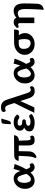

<svg xmlns="http://www.w3.org/2000/svg" viewBox="1508 -2240 928 3984"><g transform="rotate(-90 1972.0 -248.0)"><path d="M491.2 6.8Q422.9 6.8 384.8 -79.1Q306.6 6.8 214.8 6.8Q137.2 6.8 91.6 -50.3Q45.9 -107.4 45.9 -191.9Q45.9 -296.9 110.1 -362.5Q174.3 -428.2 259.8 -428.2Q306.6 -428.2 336.2 -409.2Q365.7 -390.1 384.5 -358.6Q403.3 -327.1 416 -288.1Q443.8 -363.8 458 -431.2Q509.3 -411.1 561 -411.1Q517.6 -282.2 452.1 -169.9Q464.4 -129.9 478.3 -106.9Q492.2 -84 514.2 -84Q530.3 -84 549.8 -98.1Q576.2 -70.8 576.2 -48.8Q576.2 -24.9 549.8 -9Q523.4 6.8 491.2 6.8ZM245.1 -70.8Q299.8 -70.8 356.9 -163.1L345.2 -207Q329.1 -269 308.6 -309.6Q288.1 -350.1 252 -350.1Q217.3 -350.1 193.6 -311Q169.9 -272 169.9 -206.1Q169.9 -151.9 188.2 -111.3Q206.5 -70.8 245.1 -70.8Z M1049.3 6.8Q945.8 6.8 945.8 -124.5V-321.8L827.6 -323.2L822.8 -112.8Q819.8 9.8 704.1 45.4L680.2 22.9Q714.8 -19.5 722.2 -162.1L731 -324.2L626 -325.2Q636.2 -416 746.1 -417L1159.2 -420.9Q1148.9 -320.8 1044.9 -320.8L1051.3 -146Q1053.7 -75.2 1088.9 -75.2Q1106.9 -75.2 1127 -91.8Q1150.4 -67.9 1150.4 -43.9Q1150.4 6.8 1049.3 6.8Z M1417 6.8Q1369.6 6.8 1328.9 -3.4Q1288.1 -13.7 1262.9 -37.6Q1237.8 -61.5 1237.8 -102.1Q1237.8 -175.8 1316.9 -210Q1252.9 -234.4 1252.9 -297.9Q1252.9 -353.5 1299.8 -390.9Q1346.7 -428.2 1427.7 -428.2Q1473.6 -428.2 1513.2 -413.6Q1552.7 -398.9 1588.9 -357.9Q1565.9 -310.5 1533.7 -310.5Q1511.2 -310.5 1490.5 -328.4Q1469.7 -346.2 1414.6 -346.2Q1356.4 -346.2 1356.4 -306.2Q1356.4 -252.4 1421.6 -252.4Q1486.8 -252.4 1486.8 -215.8Q1486.8 -175.8 1447.5 -175.8Q1408.2 -175.8 1381.1 -161.6Q1354 -147.5 1354 -125Q1354 -105.5 1373 -92.3Q1392.1 -79.1 1432.6 -79.1Q1486.3 -79.1 1510.5 -92.8Q1534.7 -106.4 1553.7 -106.4Q1585.9 -106.4 1598.6 -53.2Q1561.5 -24.9 1520 -9Q1478.5 6.8 1417 6.8ZM1415.5 -487.8H1385.7L1395.5 -634.8Q1398.4 -683.6 1451.2 -683.6H1503.9L1460 -536.6Q1445.3 -487.8 1415.5 -487.8Z M2034.7 -143.6Q2057.6 -73.7 2094.7 -73.7Q2127 -73.7 2151.4 -92.3Q2173.8 -82.5 2173.8 -52.7Q2173.8 7.8 2065.9 7.8Q1964.8 7.8 1924.8 -113.8L1867.2 -290L1735.8 0.5H1623L1826.2 -415L1785.2 -540Q1762.2 -605.5 1720.2 -605.5Q1688 -605.5 1663.6 -591.8Q1641.1 -606.9 1641.1 -636.2Q1641.1 -691.9 1739.3 -691.9Q1855 -691.9 1895 -570.3Z M2678.2 6.8Q2609.9 6.8 2571.8 -79.1Q2493.7 6.8 2401.9 6.8Q2324.2 6.8 2278.6 -50.3Q2232.9 -107.4 2232.9 -191.9Q2232.9 -296.9 2297.1 -362.5Q2361.3 -428.2 2446.8 -428.2Q2493.7 -428.2 2523.2 -409.2Q2552.7 -390.1 2571.5 -358.6Q2590.3 -327.1 2603 -288.1Q2630.9 -363.8 2645 -431.2Q2696.3 -411.1 2748 -411.1Q2704.6 -282.2 2639.2 -169.9Q2651.4 -129.9 2665.3 -106.9Q2679.2 -84 2701.2 -84Q2717.3 -84 2736.8 -98.1Q2763.2 -70.8 2763.2 -48.8Q2763.2 -24.9 2736.8 -9Q2710.4 6.8 2678.2 6.8ZM2432.1 -70.8Q2486.8 -70.8 2543.9 -163.1L2532.2 -207Q2516.1 -269 2495.6 -309.6Q2475.1 -350.1 2439 -350.1Q2404.3 -350.1 2380.6 -311Q2356.9 -272 2356.9 -206.1Q2356.9 -151.9 2375.2 -111.3Q2393.6 -70.8 2432.1 -70.8Z M3049.8 6.8Q2951.7 6.8 2888.9 -52.5Q2826.2 -111.8 2826.2 -198.2Q2826.2 -290 2895.5 -353Q2964.8 -416 3075.2 -418.9L3351.1 -420.9Q3351.1 -319.8 3311.5 -319.8Q3286.6 -319.8 3272.9 -320.8Q3259.3 -321.8 3231.9 -321.8Q3277.8 -262.2 3277.8 -192.9Q3277.8 -110.4 3213.1 -51.8Q3148.4 6.8 3049.8 6.8ZM3067.9 -77.1Q3113.8 -77.1 3133.8 -108.9Q3153.8 -140.6 3153.8 -205.1Q3153.8 -276.9 3136.2 -323.2H3065.9Q3003.9 -323.2 2977.1 -298.6Q2950.2 -273.9 2950.2 -219.2Q2950.2 -150.9 2983.9 -114Q3017.6 -77.1 3067.9 -77.1Z M3760.3 196.3Q3776.9 -15.1 3776.9 -171.9Q3776.9 -271 3753.2 -307.1Q3729.5 -343.3 3692.9 -343.3Q3643.1 -343.3 3599.6 -310.1V0H3483.4V-300.3Q3483.4 -336.4 3458.5 -336.4Q3445.8 -336.4 3427.5 -330.3Q3409.2 -324.2 3404.3 -324.2Q3386.2 -324.2 3386.2 -363.8Q3440.4 -428.2 3506.3 -428.2Q3577.6 -428.2 3594.7 -370.6Q3656.7 -428.7 3741.2 -428.7Q3808.6 -428.7 3850.8 -378.9Q3893.1 -329.1 3893.1 -207Q3893.1 -72.3 3886.7 54.7Q3880.4 181.6 3760.3 196.3Z"/></g></svg>

Font: Bainsley
Style: Bold
Weight: 700
Designer: Paul James MIller
Foundry: High-Logic / Made with FontCreator
Version: Version 1.411;March 28, 2021;FontCreator 13.0.0.2683 64-bit